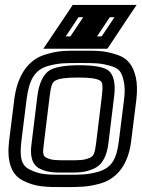

<svg xmlns="http://www.w3.org/2000/svg" viewBox="-20 -725 576 780"><path d="M534 -321C538 -355 537 -386 532 -410C521 -457 501 -489 451 -504C401 -520 373 -519 310 -519C247 -519 219 -520 166 -504C89 -482 49 -410 38 -321L17 -153C8 -78 21 -17 74 9C126 35 166 35 242 35C303 35 335 35 386 21C462 0 503 -66 513 -153L534 -321ZM484 -321 463 -153C454 -77 432 -42 378 -27C334 -15 310 -15 248 -15C172 -15 144 -15 101 -36C66 -53 59 -86 67 -153L88 -321C98 -400 120 -441 175 -457C220 -469 241 -469 304 -469C367 -469 388 -469 430 -457C466 -446 474 -433 483 -394C487 -374 488 -351 484 -321ZM370 -140C365 -103 361 -91 345 -84C318 -73 304 -74 256 -74C208 -74 193 -73 169 -84C154 -91 153 -103 158 -140L182 -336C187 -377 193 -392 204 -397C219 -406 247 -410 297 -410C346 -410 374 -406 387 -397C396 -392 399 -377 394 -336L370 -140ZM420 -140 444 -336C450 -385 442 -425 417 -441C397 -454 356 -460 303 -460C250 -460 208 -454 184 -441C156 -425 138 -385 132 -336L108 -140C102 -97 107 -56 143 -39C177 -23 203 -24 249 -24C296 -24 322 -23 359 -39C400 -56 414 -97 420 -140ZM266 -577H247L299 -655H318L266 -577ZM425 -540 510 -668 535 -705H493H417H408H402H366H290H275L267 -692L181 -564L156 -527H198H274H283H289H325H401H416L425 -540ZM393 -577H374L426 -655H445L393 -577Z"/></svg>

Font: Gamestation Display Outline
Style: Italic
Weight: 400
Designer: Jonas Hecksher
Foundry: Jonas Hecksher, Playtypeª, e-types AS
Version: Version 1.003